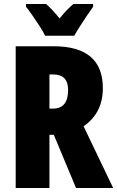

<svg xmlns="http://www.w3.org/2000/svg" viewBox="-20 -947 590 967"><path d="M250 -714Q498 -714 498 -503Q498 -378 401 -311L550 0H363L251 -268H229V0H59V-714ZM248 -572H229V-400H247Q323 -400 323 -494Q323 -572 248 -572ZM207 -767Q199 -785 181 -813Q163 -841 143.5 -869Q124 -897 111 -913V-927H212Q227 -914 244 -896Q261 -878 280 -854Q320 -903 350 -927H449V-913Q435 -894 417 -867Q399 -840 382 -813.5Q365 -787 354 -767Z"/></svg>

Font: Noto Sans Sinhala UI ExtraCondensed Black
Style: Regular
Weight: 900
Width: 2
Designer: Jelle Bosma - Monotype Design Team
Foundry: Monotype Imaging Inc.
Version: Version 2.006; ttfautohint (v1.8.4.7-5d5b)